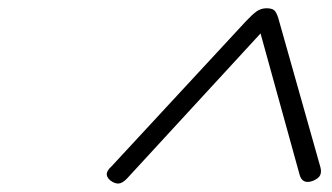

<svg xmlns="http://www.w3.org/2000/svg" viewBox="-20 -1035 803 465"><path d="M250 -632 576 -984Q591 -1000 601.5 -1007.5Q612 -1015 626 -1015Q641 -1015 646.5 -1007.5Q652 -1000 656 -984L756 -630Q759 -619 755.5 -611Q752 -603 738 -597Q724 -592 716 -596.5Q708 -601 705 -614L611 -954L287 -602Q276 -591 267 -590.5Q258 -590 247 -598Q238 -606 238.5 -614Q239 -622 250 -632Z"/></svg>

Font: Playwrite RO ExtraLight
Style: Regular
Weight: 250
Version: Version 1.002